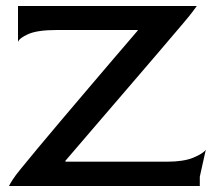

<svg xmlns="http://www.w3.org/2000/svg" viewBox="-20 -620 716 640"><path d="M10 0Q12 -5 21.5 -20Q31 -35 50 -58Q72 -85 106 -126Q140 -167 182 -216.5Q224 -266 269 -319Q314 -372 358 -423.5Q402 -475 439 -518V-520H170Q105 -520 74.5 -506.5Q44 -493 40 -480V-600H636Q632 -594 620.5 -579Q609 -564 592 -544Q554 -499 503.5 -440Q453 -381 398 -317Q343 -253 291 -192.5Q239 -132 198 -84V-81H536Q592 -81 624.5 -94.5Q657 -108 666 -121L646 -31V0Z"/></svg>

Font: Red Rose
Style: Regular
Weight: 400
Designer: Jaikishan Patel
Version: Version 2.000; ttfautohint (v1.8.3)